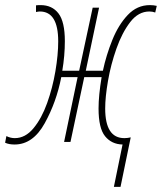

<svg xmlns="http://www.w3.org/2000/svg" viewBox="-85 -556 634 752"><path d="M361 176H387L427 -18Q415 -15 402 -15Q327 -15 327 -131Q327 -176 338 -239.5Q349 -303 371 -365.5Q393 -428 425 -469.5Q457 -511 500 -511Q512 -511 523 -507L529 -533Q516 -536 502 -536Q452 -536 415.5 -497.5Q379 -459 355 -399.5Q331 -340 318 -279H251L303 -526H278L225 -279H159Q169 -338 169 -395Q169 -471 144 -503.5Q119 -536 74 -536Q62 -536 56 -535V-509Q66 -511 71 -511Q143 -511 143 -394Q143 -342 132 -277Q121 -212 99.5 -152Q78 -92 46 -53.5Q14 -15 -27 -15Q-44 -15 -60 -23L-65 3Q-50 10 -28 10Q44 10 90 -73Q136 -156 155 -254H219L166 0H191L245 -254H313Q301 -182 301 -131Q301 -54 326.5 -22.5Q352 9 395 10Z"/></svg>

Font: Noto Sans Display Condensed Thin
Style: Italic
Weight: 250
Width: 3
Italic angle: -12°
Designer: Monotype Design Team
Foundry: Monotype Imaging Inc.
Version: Version 1.900